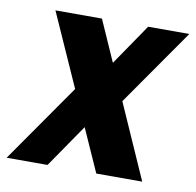

<svg xmlns="http://www.w3.org/2000/svg" viewBox="-97 -607 689 675"><g transform="rotate(10 247.5 -270.0)"><path d="M48 -540H214L453 0H289ZM179 -301 295 -262 115 0H-31ZM202 -281 379 -540H526L318 -242Z"/></g></svg>

Font: Pathway Extreme Condensed
Style: Bold Italic
Weight: 700
Width: 3
Italic angle: -8°
Version: Version 1.001;gftools[0.9.26]